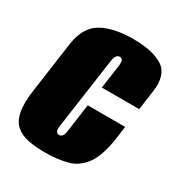

<svg xmlns="http://www.w3.org/2000/svg" viewBox="-130 -592 646 694"><g transform="rotate(30 193.0 -245.5)"><path d="M157 12Q117 12 86 6Q55 0 34.5 -17.5Q14 -35 7 -70.5Q0 -106 9 -166L38 -373Q49 -447 97.5 -475Q146 -503 229 -503Q312 -503 353.5 -475Q395 -447 384 -373L373 -294H217L231 -393Q233 -410 229.5 -416.5Q226 -423 218 -423Q211 -423 205 -416.5Q199 -410 197 -393L155 -98Q153 -81 157 -74.5Q161 -68 168 -68Q176 -68 181.5 -74.5Q187 -81 189 -98L205 -213H361L355 -167Q344 -87 317.5 -49Q291 -11 250.5 0.5Q210 12 157 12Z"/></g></svg>

Font: Alumni Sans Black
Style: Italic
Weight: 900
Italic angle: -8°
Version: Version 1.016